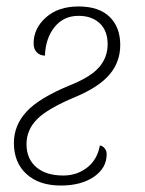

<svg xmlns="http://www.w3.org/2000/svg" viewBox="-20 -564 450 594"><path d="M168 10Q101 10 62 -25.5Q23 -61 23 -122Q23 -176 62 -218.5Q101 -261 196 -300Q261 -326 287 -356.5Q313 -387 313 -427Q313 -469 288.5 -492Q264 -515 223 -515Q177 -515 149 -480.5Q121 -446 119 -392Q104 -392 94 -402Q84 -412 84 -430Q84 -476 122 -510Q160 -544 223 -544Q286 -544 319 -512Q352 -480 352 -425Q352 -372 318.5 -333Q285 -294 213 -264Q127 -228 94.5 -195Q62 -162 62 -118Q62 -73 92 -47Q122 -21 176 -21Q218 -21 249.5 -45.5Q281 -70 289 -114Q297 -113 303.5 -105.5Q310 -98 310 -87Q310 -44 270.5 -17Q231 10 168 10Z"/></svg>

Font: Noto Serif ExtraLight
Style: Italic
Weight: 200
Italic angle: -12°
Designer: Monotype Design Team
Foundry: Monotype Imaging Inc.
Version: Version 2.014; ttfautohint (v1.8.4.7-5d5b)